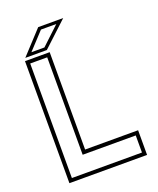

<svg xmlns="http://www.w3.org/2000/svg" viewBox="-154 -941 854 1035"><g transform="rotate(-20 273.0 -424.0)"><path d="M62.5 0V-700H204V-141.5H508V0ZM84.5 -21.5H486.5V-119.5H182V-678.5H84.5ZM70 -716 192 -848H335.5L193.5 -716ZM111.5 -733.5H186L289.5 -830.5H201.5Z"/></g></svg>

Font: Tourney Thin ExtraLight
Style: Regular
Weight: 250
Version: Version 1.015